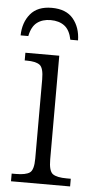

<svg xmlns="http://www.w3.org/2000/svg" viewBox="-53 -763 386 796"><g transform="rotate(5 140.0 -365.5)"><path d="M24 0V-32H42Q82 -32 99 -43.5Q116 -55 116 -103V-432Q116 -480 99.5 -492Q83 -504 46 -504H37V-536H178V-105Q178 -56 195 -44Q212 -32 253 -32H270V0ZM11 -606Q12 -660 41.5 -695.5Q71 -731 130 -731Q190 -731 219.5 -695.5Q249 -660 250 -606H218Q210 -646 187.5 -663Q165 -680 130 -680Q96 -680 73.5 -663Q51 -646 43 -606Z"/></g></svg>

Font: Noto Serif SemiCondensed Light
Style: Regular
Weight: 300
Width: 4
Designer: Monotype Design Team
Foundry: Monotype Imaging Inc.
Version: Version 2.013